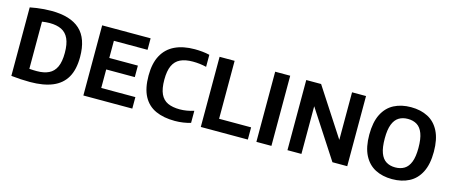

<svg xmlns="http://www.w3.org/2000/svg" viewBox="-42 -1084 3696 1573"><g transform="rotate(15 1806.0 -297.0)"><path d="M227.5 6.5Q189.5 6.5 148.8 4.2Q108 2 68 -2.5V-583.5Q95 -589 125.2 -593.2Q155.5 -597.5 186.5 -599.8Q217.5 -602 248 -602Q410 -602 491 -528Q572 -454 572 -297Q572 -191 533.8 -124.2Q495.5 -57.5 418.8 -25.5Q342 6.5 227.5 6.5ZM259.5 -94Q319.5 -94 360.2 -113.8Q401 -133.5 421.8 -178Q442.5 -222.5 442.5 -297.5Q442.5 -372 422 -417Q401.5 -462 361 -482Q320.5 -502 260.5 -502Q244.5 -502 227.5 -500.5Q210.5 -499 195.5 -496.5V-96.5Q213 -95 228.5 -94.5Q244 -94 259.5 -94Z M679.5 0V-595H1090.5V-497.5H805V-97.5H1094.5V0ZM763 -254.5V-352H1047.5V-254.5Z M1456 7.5Q1361 7.5 1293 -23.2Q1225 -54 1189 -121Q1153 -188 1153 -296.5Q1153 -400.5 1189.8 -468.2Q1226.5 -536 1296 -569.2Q1365.5 -602.5 1464 -602.5Q1496.5 -602.5 1529 -599.2Q1561.5 -596 1590 -589V-487Q1561 -494 1532.8 -497.2Q1504.5 -500.5 1474.5 -500.5Q1411.5 -500.5 1369.8 -480.8Q1328 -461 1307.2 -416.5Q1286.5 -372 1286.5 -297.5Q1286.5 -221 1307.2 -176.5Q1328 -132 1369 -113.2Q1410 -94.5 1471 -94.5Q1499.5 -94.5 1529.5 -99.5Q1559.5 -104.5 1590 -114V-12Q1562.5 -3 1527.2 2.2Q1492 7.5 1456 7.5Z M1675.5 0V-595H1803V-103.5H2074.5V0Z M2147 0V-595H2274.5V0Z M2410.5 0V-595H2536.5L2820 -159H2799V-595H2917.5V0H2792L2508.5 -436H2529V0Z M3298.5 7.5Q3216.5 7.5 3155 -24.5Q3093.5 -56.5 3059.2 -124Q3025 -191.5 3025 -297Q3025 -403 3059.2 -470.8Q3093.5 -538.5 3155.2 -570.5Q3217 -602.5 3298.5 -602.5Q3381 -602.5 3442.5 -570.5Q3504 -538.5 3538.2 -470.8Q3572.5 -403 3572.5 -297Q3572.5 -191.5 3538.2 -124Q3504 -56.5 3442.2 -24.5Q3380.5 7.5 3298.5 7.5ZM3298.5 -92Q3343.5 -92 3375.8 -111.8Q3408 -131.5 3425.2 -176Q3442.5 -220.5 3442.5 -295Q3442.5 -372 3425.2 -417.5Q3408 -463 3375.8 -483Q3343.5 -503 3298.5 -503Q3254 -503 3222 -483.2Q3190 -463.5 3172.8 -419Q3155.5 -374.5 3155.5 -300Q3155.5 -223 3172.5 -177.5Q3189.5 -132 3221.8 -112Q3254 -92 3298.5 -92Z"/></g></svg>

Font: Encode Sans SC SemiCondensed SemiBold
Style: Regular
Weight: 600
Width: 4
Designer: Multiple Designers
Foundry: Impallari Type
Version: Version 3.002